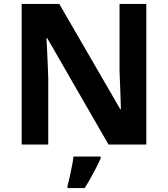

<svg xmlns="http://www.w3.org/2000/svg" viewBox="-20 -734 853 975"><path d="M723 0H531L220 -540H216Q218 -506 219.5 -472Q221 -438 222.5 -404Q224 -370 225 -336V0H90V-714H281L591 -179H594Q593 -212 592 -245Q591 -278 589.5 -310.5Q588 -343 587 -376V-714H723ZM491 71Q481 93 468.5 117.5Q456 142 441.5 168Q427 194 410 221H323V208Q329 188 334.5 162Q340 136 345.5 109Q351 82 353 61H491Z"/></svg>

Font: Noto Sans Armenian
Style: Bold
Weight: 700
Version: Version 2.007